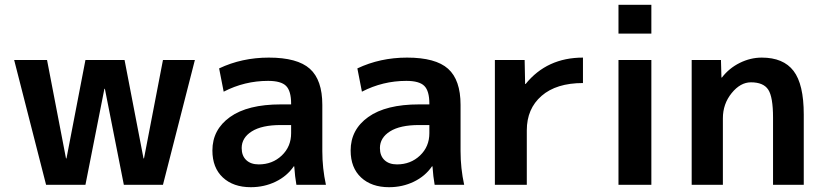

<svg xmlns="http://www.w3.org/2000/svg" viewBox="-20 -770 3433 800"><path d="M176 -520 255 -110H257L336 -520H499L578 -110H580L659 -520H792L659 0H496L417 -400H415L336 0H172L39 -520Z M1100 -530Q1219 -530 1271 -483.5Q1323 -437 1323 -333V-140Q1323 -69 1338 0H1215Q1209 -33 1206 -77H1204Q1176 -36 1128.5 -13Q1081 10 1025 10Q952 10 908.5 -30.5Q865 -71 865 -143Q865 -230 938.5 -282.5Q1012 -335 1150 -335H1193V-338Q1193 -391 1172 -412Q1151 -433 1097 -433Q999 -433 912 -388L893 -485Q988 -530 1100 -530ZM987 -153Q987 -121 1006 -103Q1025 -85 1058 -85Q1115 -85 1154 -122Q1193 -159 1193 -215V-249H1150Q1071 -249 1029 -222.5Q987 -196 987 -153Z M1676 -530Q1795 -530 1847 -483.5Q1899 -437 1899 -333V-140Q1899 -69 1914 0H1791Q1785 -33 1782 -77H1780Q1752 -36 1704.5 -13Q1657 10 1601 10Q1528 10 1484.5 -30.5Q1441 -71 1441 -143Q1441 -230 1514.5 -282.5Q1588 -335 1726 -335H1769V-338Q1769 -391 1748 -412Q1727 -433 1673 -433Q1575 -433 1488 -388L1469 -485Q1564 -530 1676 -530ZM1563 -153Q1563 -121 1582 -103Q1601 -85 1634 -85Q1691 -85 1730 -122Q1769 -159 1769 -215V-249H1726Q1647 -249 1605 -222.5Q1563 -196 1563 -153Z M2042 -520H2166L2168 -420H2170Q2259 -530 2409 -530V-424Q2298 -424 2236.5 -370.5Q2175 -317 2175 -227V0H2042Z M2557 -630V-750H2694V-630ZM2557 0V-520H2694V0Z M2862 -520H2984L2986 -447H2988Q3018 -486 3062.5 -508Q3107 -530 3154 -530Q3244 -530 3286.5 -474.5Q3329 -419 3329 -293V0H3201V-280Q3201 -366 3181 -396.5Q3161 -427 3109 -427Q3065 -427 3028.5 -382Q2992 -337 2992 -277V0H2862Z"/></svg>

Font: M PLUS 1p
Style: Bold
Weight: 700
Version: Version 1.062